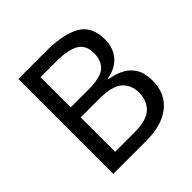

<svg xmlns="http://www.w3.org/2000/svg" viewBox="-186 -868 1021 1021"><g transform="rotate(-45 325.0 -357.0)"><path d="M301 -714Q435 -714 503.5 -674.5Q572 -635 572 -537Q572 -474 537 -432.5Q502 -391 436 -379V-374Q481 -367 517.5 -348Q554 -329 575 -294Q596 -259 596 -203Q596 -106 529.5 -53Q463 0 348 0H97V-714ZM319 -410Q411 -410 445 -439.5Q479 -469 479 -527Q479 -586 437.5 -611.5Q396 -637 305 -637H187V-410ZM187 -335V-76H331Q426 -76 463 -113Q500 -150 500 -210Q500 -266 461.5 -300.5Q423 -335 324 -335Z"/></g></svg>

Font: Noto Sans Tirhuta
Style: Regular
Weight: 400
Designer: Monotype Design Team
Foundry: Monotype Imaging Inc.
Version: Version 2.003; ttfautohint (v1.8.4.7-5d5b)